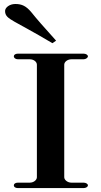

<svg xmlns="http://www.w3.org/2000/svg" viewBox="-20 -960 514 980"><path d="M71.3 0H406.9C417.8 0 428.7 -5.9 428.7 -13.9C428.7 -21.8 417.8 -27.7 406.9 -27.7H344.6C324.8 -27.7 307.9 -41.6 307.9 -55.4V-629.7C307.9 -644.6 324.8 -657.4 344.6 -657.4H406.9C417.8 -657.4 428.7 -665.3 428.7 -672.3C428.7 -680.2 417.8 -686.1 406.9 -686.1H71.3C58.4 -686.1 50.5 -680.2 50.5 -672.3C50.5 -665.3 58.4 -657.4 71.3 -657.4H131.7C152.5 -657.4 168.3 -644.6 168.3 -629.7V-55.4C168.3 -41.6 152.5 -27.7 131.7 -27.7H71.3C58.4 -27.7 50.5 -21.8 50.5 -13.9C50.5 -5.9 58.4 0 71.3 0ZM247.5 -739.6 266.3 -752.5C202 -823.8 167.3 -863.4 139.6 -898C112.9 -929.7 91.1 -939.6 58.4 -939.6C27.7 -939.6 5.9 -920.8 5.9 -904C5.9 -879.2 20.8 -868.3 53.5 -849.5C91.1 -827.7 142.6 -802 247.5 -739.6Z"/></svg>

Font: Biblismive
Style: Regular
Weight: 400
Designer: Susan Drake
Foundry: Susan Drake
Version: Version 1.0; ttfautohint (v1.8.4.7-5d5b)